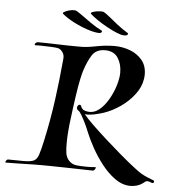

<svg xmlns="http://www.w3.org/2000/svg" viewBox="-96 -875 892 992"><g transform="rotate(5 350.0 -378.5)"><path d="M615 64Q574 63 536.5 36Q499 9 467 -32Q435 -73 411.5 -116Q388 -159 375 -191Q366 -214 354.5 -238Q343 -262 332.5 -279.5Q322 -297 316 -300Q307 -306 307 -314Q307 -321 311 -326Q315 -331 319 -331Q326 -331 328 -324Q330 -317 337 -309.5Q344 -302 366 -299Q398 -296 424.5 -318Q451 -340 471.5 -376Q492 -412 503 -449.5Q514 -487 514 -514Q514 -559 493 -591Q472 -623 426 -623Q380 -623 359 -590Q338 -557 322 -507Q318 -495 311 -463Q304 -431 295.5 -373.5Q287 -316 276 -225Q275 -216 272.5 -186.5Q270 -157 270 -125Q270 -96 273 -75Q277 -52 292 -36.5Q307 -21 329 -18Q352 -15 386 -15Q397 -15 408 -15.5Q419 -16 428 -17Q431 -17 431 -14Q431 -10 426 -3.5Q421 3 415 2Q333 0 282 -1Q231 -2 200 -2.5Q169 -3 146 -3Q131 -3 101 -2.5Q71 -2 35.5 -1Q0 0 -33 0H-34Q-37 0 -37 -3Q-37 -7 -32 -12.5Q-27 -18 -23 -17Q1 -17 20.5 -16.5Q40 -16 55 -16Q92 -16 108.5 -23.5Q125 -31 133.5 -56Q142 -81 153 -132Q177 -243 191 -346Q205 -449 215 -561Q217 -581 205.5 -596Q194 -611 180 -613Q170 -615 145.5 -616Q121 -617 98 -617.5Q75 -618 67 -617Q61 -617 61 -621Q61 -625 66 -629.5Q71 -634 76 -634Q119 -634 177 -632Q235 -630 284 -630H302Q332 -630 379.5 -639.5Q427 -649 473 -649Q515 -649 553.5 -634.5Q592 -620 616.5 -590.5Q641 -561 641 -516Q641 -510 640.5 -504Q640 -498 639 -492Q633 -451 604 -412.5Q575 -374 533.5 -345Q492 -316 448 -301Q420 -292 399.5 -288Q379 -284 365 -284Q361 -284 357 -284Q353 -284 350 -285Q366 -265 398.5 -233.5Q431 -202 471.5 -165.5Q512 -129 552 -95Q592 -61 624 -36Q656 -11 670 -3Q686 6 704.5 13.5Q723 21 731 24Q737 25 737 32Q737 39 729 39Q725 39 719 36Q711 32 703 32Q695 32 690.5 36.5Q686 41 681 44Q654 64 615 64ZM515 -708Q503 -708 479.5 -717.5Q456 -727 428.5 -742Q401 -757 376.5 -773.5Q352 -790 337 -804Q332 -810 348.5 -815.5Q365 -821 385 -821Q389 -821 392.5 -821Q396 -821 400 -820Q410 -816 430.5 -799Q451 -782 479 -760Q507 -738 537 -720Q536 -712 531 -710Q526 -708 515 -708ZM388 -709Q364 -709 326.5 -721.5Q289 -734 252.5 -753Q216 -772 193 -792Q189 -796 198 -801.5Q207 -807 222.5 -811.5Q238 -816 254 -815Q265 -812 287.5 -795.5Q310 -779 340 -758Q370 -737 402 -721Q401 -709 388 -709Z"/></g></svg>

Font: Tapestry
Style: Regular
Weight: 400
Designer: Robert E. Leuschke
Foundry: Robert E. Leuschke
Version: Version 1.010; ttfautohint (v1.8.4.7-5d5b)